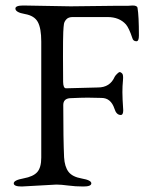

<svg xmlns="http://www.w3.org/2000/svg" viewBox="-20 -673 552 698"><path d="M65 -653 237 -650 408 -652H447L462 -653Q479 -653 480 -644Q485 -615 485 -544Q485 -523 476 -523Q464 -523 461 -535Q449 -571 438 -584Q414 -611 371 -611H244Q229 -611 221.5 -603Q214 -595 212.5 -586Q211 -577 210 -556.5Q209 -536 209 -467Q209 -398 209.5 -375Q210 -352 220 -352L336 -355Q380 -355 397 -394Q399 -398 405.5 -404.5Q412 -411 415.5 -411Q419 -411 424 -406Q429 -401 427 -380.5Q425 -360 425 -338Q425 -316 428 -272Q428 -255 419 -255Q403 -255 396 -278Q383 -317 349 -317Q349 -317 299 -318Q276 -318 234 -316Q210 -314 210 -291Q210 -167 213 -101Q215 -67 229 -48.5Q243 -30 277.5 -24Q312 -18 312 -6.5Q312 5 283 5Q254 5 228 1.5Q202 -2 185 -2L59 5Q30 5 30 -6.5Q30 -18 65.5 -24.5Q101 -31 115.5 -47.5Q130 -64 130 -100V-522Q130 -570 117.5 -593Q105 -616 70.5 -622Q36 -628 36 -642Q36 -653 65 -653Z"/></svg>

Font: EB Garamond
Style: Regular
Weight: 400
Version: Version 0.012